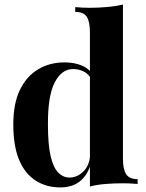

<svg xmlns="http://www.w3.org/2000/svg" viewBox="-20 -803 638 837"><path d="M516 -783V-110Q516 -65 530 -43.5Q544 -22 580 -22V-1Q549 -4 518 -4Q476 -4 439.5 -1Q403 2 372 10V-663Q372 -708 358.5 -729.5Q345 -751 308 -751V-772Q340 -769 370 -769Q411 -769 448 -772.5Q485 -776 516 -783ZM261 -531Q305 -531 338.5 -516.5Q372 -502 391 -468L379 -457Q366 -481 344.5 -491.5Q323 -502 299 -502Q248 -502 218 -442.5Q188 -383 189 -259Q189 -174 200.5 -123.5Q212 -73 233.5 -51Q255 -29 283 -29Q317 -29 344 -56Q371 -83 373 -129L378 -94Q363 -41 329.5 -13.5Q296 14 242 14Q183 14 136.5 -15Q90 -44 64 -104.5Q38 -165 38 -261Q38 -352 67 -411.5Q96 -471 146.5 -501Q197 -531 261 -531Z"/></svg>

Font: Playfair Display
Style: Bold
Weight: 700
Designer: Claus Eggers Sørensen
Foundry: Claus Eggers Sørensen
Version: Version 1.203